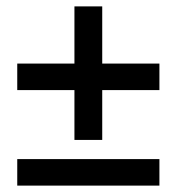

<svg xmlns="http://www.w3.org/2000/svg" viewBox="-20 -581 553 601"><path d="M213 -143V-299H34V-382H213V-561H300V-382H479V-299H300V-143ZM34 0V-83H479V0Z"/></svg>

Font: Giro Semibold
Style: Regular
Weight: 600
Designer: Paul D. Hunt
Foundry: Adobe Systems Incorporated
Version: Version 1.000;PS 1.0;hotconv 1.0.88;makeotf.lib2.5.647800